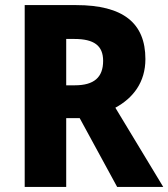

<svg xmlns="http://www.w3.org/2000/svg" viewBox="-20 -785 661 754"><path d="M279 -765H77V-51H240V-321H293L440 -51H621L433 -362C503 -400 551 -462 551 -553C551 -695 463 -765 279 -765ZM272 -632C349 -632 385 -606 385 -546C385 -481 349 -450 274 -450H240V-632Z"/></svg>

Font: Noto Sans Tamil UI SemiCondensed ExtraBold
Style: Regular
Weight: 800
Width: 4
Designer: Jelle Bosma - Monotype Design Team
Foundry: Monotype Imaging Inc.
Version: Version 2.004